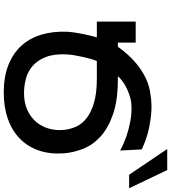

<svg xmlns="http://www.w3.org/2000/svg" viewBox="36 -939 911 1023"><g transform="rotate(90 491.5 -427.5)"><path d="M402 -600Q514 -600 588 -574.5Q662 -549 707 -508Q752 -467 772.5 -415.5Q793 -364 797 -312Q802 -237 781.5 -178Q761 -119 718.5 -77.5Q676 -36 613.5 -14Q551 8 473 8Q389 8 327 -16.5Q265 -41 224.5 -85Q184 -129 165 -191.5Q146 -254 149 -331Q150 -346 153 -367.5Q156 -389 160.5 -411Q165 -433 170 -453.5Q175 -474 179 -488H95V-695H207V-600H229Q250 -630 276.5 -658.5Q303 -687 334 -710.5Q365 -734 401 -750.5Q437 -767 477 -773Q538 -783 592 -777Q646 -771 688 -760Q735 -747 776 -727L782 -612Q764 -622 744.5 -630.5Q725 -639 705 -646Q670 -658 623 -667Q576 -676 525 -671Q504 -668 484 -661Q464 -654 445.5 -644.5Q427 -635 411.5 -623.5Q396 -612 386 -600ZM475 -100Q529 -100 568 -118.5Q607 -137 631.5 -167Q656 -197 666 -235Q676 -273 672 -312Q669 -346 654.5 -378Q640 -410 608 -434.5Q576 -459 525 -473.5Q474 -488 399 -488H305Q299 -474 293.5 -454Q288 -434 283 -412Q278 -390 274.5 -368.5Q271 -347 270 -331Q266 -262 283.5 -217Q301 -172 331 -146Q361 -120 399.5 -110Q438 -100 475 -100ZM886 -863 983 -660H911L774 -863Z"/></g></svg>

Font: Montserrat_am3
Style: Regular
Weight: 400
Designer: Julieta Ulanovsky
Foundry: Julieta Ulanovsky, Armenina letters added by Vahan Hovhannisyan
Version: Version 2.001